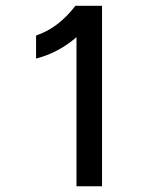

<svg xmlns="http://www.w3.org/2000/svg" viewBox="-20 -648 529 668"><path d="M246.1 0V-518.6Q182.6 -463.9 105.5 -444.3V-524.4Q148.4 -539.1 182.6 -566.4Q216.8 -593.8 242.2 -627.9H335V0Z"/></svg>

Font: Padauk Book
Style: Regular
Weight: 400
Designer: Debbi Hosken, Becca Hirsbrunner Spalinger
Foundry: SIL International
Version: Version 5.000